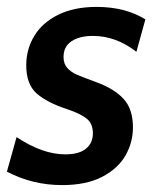

<svg xmlns="http://www.w3.org/2000/svg" viewBox="-32 -526 460 556"><path d="M-12 -29 16 -129Q91 -79 157 -79Q197 -79 217 -95.5Q237 -112 237 -140Q237 -168 219 -182.5Q201 -197 162 -210Q104 -229 74 -255.5Q44 -282 44 -337Q44 -383 67 -421.5Q90 -460 136 -483Q182 -506 248 -506Q330 -506 389 -470L363 -376Q304 -422 237 -422Q198 -422 175 -406.5Q152 -391 152 -361Q152 -341 163 -329Q174 -317 190 -310Q206 -303 247 -288Q299 -269 326 -239.5Q353 -210 353 -157Q353 -114 331.5 -76Q310 -38 264 -14Q218 10 148 10Q62 10 -12 -29Z"/></svg>

Font: Cabin SemiBold
Style: Italic
Weight: 600
Italic angle: -7°
Designer: Pablo Impallari
Foundry: Pablo Impallari. http://www.impallari.com Igino Marini. http://www.ikern.com
Version: Version 2.200